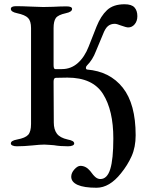

<svg xmlns="http://www.w3.org/2000/svg" viewBox="-20 -683 703 903"><path d="M315 148Q315 130 330 113.5Q345 97 358 97Q384 97 404 121Q419 142 429.5 150.5Q440 159 452 159Q484 159 498.5 112.5Q513 66 513 -32Q513 -164 464.5 -241Q416 -318 297 -318L243 -317Q232 -317 232 -299L233 -107Q233 -74 247.5 -54.5Q262 -35 298 -27Q314 -24 321.5 -19.5Q329 -15 329 -8Q329 -2 321 1.5Q313 5 300 5Q262 5 234 0Q228 0 214.5 -1.5Q201 -3 189 -3Q168 -3 132 1Q92 5 59 5Q47 5 39 1.5Q31 -2 31 -8Q31 -15 38 -19.5Q45 -24 61 -27Q99 -34 112.5 -49Q126 -64 126 -100V-551Q126 -584 112 -598.5Q98 -613 60 -621Q31 -627 31 -641Q31 -654 56 -654Q83 -654 125 -652Q163 -650 183 -650L229 -651Q265 -653 293 -653Q319 -653 319 -641Q319 -627 290 -621Q253 -613 242.5 -598Q232 -583 232 -551V-376Q232 -358 240 -358H271Q314 -358 346 -386.5Q378 -415 397 -464L434 -558Q454 -608 483.5 -635.5Q513 -663 566 -663Q599 -663 612.5 -648Q626 -633 626 -607Q626 -584 613.5 -569Q601 -554 583 -554Q574 -554 549 -563Q529 -571 520 -571Q501 -571 488 -560.5Q475 -550 464 -521L431 -442Q416 -402 389 -375Q384 -370 384 -364Q384 -358 389 -356Q497 -347 557.5 -270.5Q618 -194 618 -47Q618 9 599 51.5Q580 94 549 132Q495 200 434 200Q375 200 345 186.5Q315 173 315 148Z"/></svg>

Font: EB Garamond Medium
Style: Regular
Weight: 500
Designer: Georg Duffner and Octavio Pardo
Foundry: Georg Duffner
Version: Version 1.000